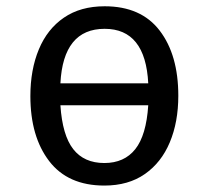

<svg xmlns="http://www.w3.org/2000/svg" viewBox="-20 -571 655 603"><path d="M308.7 -551.3Q423.1 -551.3 481.5 -474.9Q540 -398.5 540 -270.3Q540 -187.7 513.3 -124.1Q486.7 -60.5 434.9 -24.4Q383.1 11.8 307.7 11.8Q193.3 11.8 134.4 -65.1Q75.4 -142.1 75.4 -269.2Q75.4 -352.3 102.1 -416.2Q128.7 -480 180.8 -515.6Q232.8 -551.3 308.7 -551.3ZM308.7 -480.5Q178.5 -480.5 169.7 -309.2H445.6Q436.9 -480.5 308.7 -480.5ZM445.6 -240.5H169.7Q175.9 -146.2 210 -102.6Q244.1 -59 307.7 -59Q370.3 -59 404.9 -102.6Q439.5 -146.2 445.6 -240.5Z"/></svg>

Font: FiraCode Nerd Font Mono
Style: Regular
Weight: 400
Monospace: yes
Designer: Carrois Corporate, Edenspiekermann AG, Nikita Prokopov
Foundry: Carrois Corporate, Edenspiekermann AG, Nikita Prokopov
Version: Version 6.002;Nerd Fonts 3.4.0